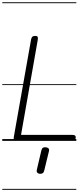

<svg xmlns="http://www.w3.org/2000/svg" viewBox="-25 -1246 695 1698"><path d="M123 0Q106.5 0 100.5 -8.2Q94.5 -16.5 96.5 -31L249.5 -895Q252 -911.5 260 -920Q268 -928.5 286.5 -928.5Q304.5 -928.5 308.2 -919.2Q312 -910 308.5 -891L161 -53H614Q632 -53 638.5 -47.5Q645 -42 645 -31.5Q645 -19.5 638 -9.8Q631 0 614 0ZM123 0Q106.5 0 100.5 -8.2Q94.5 -16.5 96.5 -31L249.5 -895Q252 -911.5 260 -920Q268 -928.5 286.5 -928.5Q304.5 -928.5 308.2 -919.2Q312 -910 308.5 -891L161 -53H614Q632 -53 638.5 -47.5Q645 -42 645 -31.5Q645 -19.5 638 -9.8Q631 0 614 0ZM326.5 291Q312 289.5 304.5 281Q297 272.5 301 254L341 83.5Q345 66.5 354.8 60.8Q364.5 55 380 56.5Q395 58 403.5 65.8Q412 73.5 408 90.5L366 263Q362 280 351.5 286.2Q341 292.5 326.5 291ZM-5 424.5H650V432.5H-5ZM-5 -16H650V0H-5ZM-5 -501.5H650V-493.5H-5ZM-5 -1226H650V-1218H-5Z"/></svg>

Font: Edu AU VIC WA NT Guides
Style: Regular
Weight: 400
Designer: Tina and Corey Anderson, Eben Sorkin, Mirko Velimirovic
Foundry: Google for Education
Version: Version 1.001